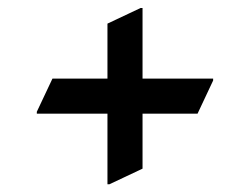

<svg xmlns="http://www.w3.org/2000/svg" viewBox="-20 -612 633 486"><path d="M340.8 -591.8V-413.1H519.5V-408.2L480 -324.2H340.8V-185.1L256.8 -145.5H252V-324.2H73.2V-329.1L112.8 -413.1H252V-552.2L335.9 -591.8Z"/></svg>

Font: Nova Slim
Style: Book
Weight: 400
Version: Version 2.000